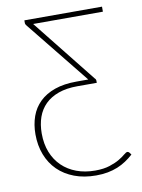

<svg xmlns="http://www.w3.org/2000/svg" viewBox="-79 -548 584 789"><g transform="rotate(-10 213.0 -153.5)"><path d="M78 -493H402V-472H111L321.5 -207.5Q326.5 -203.5 326.5 -197V-188.5H245Q200 -188.5 166.5 -176.5Q133 -164.5 111 -142.8Q89 -121 78.2 -90.5Q67.5 -60 67.5 -22.5Q67.5 21 81.2 55.8Q95 90.5 120.2 115Q145.5 139.5 180.5 152.5Q215.5 165.5 258 165.5Q294 165.5 319 157.2Q344 149 360.2 139.2Q376.5 129.5 386 121.2Q395.5 113 401 113Q405 113 409 117.5L415.5 126.5Q400.5 140 384 151Q367.5 162 348.5 169.8Q329.5 177.5 307.2 181.8Q285 186 258.5 186Q208 186 167.8 170.8Q127.5 155.5 99.5 128Q71.5 100.5 56.5 61.8Q41.5 23 41.5 -23.5Q41.5 -64 53.5 -98Q65.5 -132 90.8 -156.5Q116 -181 154.5 -194.5Q193 -208 245.5 -208H294.5L83.5 -470Q78 -476 78 -482Z"/></g></svg>

Font: Lato 2
Style: Regular
Weight: 200
Designer: Lukasz Dziedzic with Adam Twardoch and Botio Nikoltchev
Foundry: tyPoland Lukasz Dziedzic
Version: Version 2.015; 2015-08-06; http://www.latofonts.com/